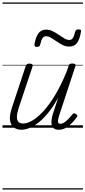

<svg xmlns="http://www.w3.org/2000/svg" viewBox="-20 -1026 686 1542"><path d="M152 16Q116 16 91 -2.5Q66 -21 60.5 -60.5Q55 -100 76 -162L186 -494Q191 -506 197 -510.5Q203 -515 217 -515Q233 -515 239 -509Q245 -503 241 -491L130 -159Q117 -118 116 -90Q115 -62 127.5 -48Q140 -34 166 -34Q198 -34 238.5 -57Q279 -80 325.5 -129.5Q372 -179 421 -259.5Q470 -340 517 -455L530 -495Q534 -508 540.5 -512Q547 -516 560 -516Q577 -516 583.5 -510.5Q590 -505 585 -493L456 -101Q448 -76 446 -61Q444 -46 448.5 -39Q453 -32 464 -32Q481 -32 498.5 -44Q516 -56 532.5 -73.5Q549 -91 562 -108Q569 -116 575.5 -116Q582 -116 590 -110Q600 -104 601 -97.5Q602 -91 597 -85Q585 -68 563.5 -44Q542 -20 513.5 -2Q485 16 452 16Q428 16 414 6.5Q400 -3 395.5 -20.5Q391 -38 394 -62.5Q397 -87 406 -115L448 -243Q409 -172 369 -122.5Q329 -73 290.5 -42.5Q252 -12 217 2Q182 16 152 16ZM276 -649Q254 -649 257 -671Q267 -729 289 -758.5Q311 -788 350 -788Q379 -788 404.5 -775Q430 -762 453 -746Q476 -730 497 -717.5Q518 -705 537 -705Q555 -705 565 -720.5Q575 -736 583 -769Q587 -790 611 -790Q624 -790 628.5 -785.5Q633 -781 630 -769Q620 -711 599 -681.5Q578 -652 535 -652Q507 -652 482 -665Q457 -678 434 -694Q411 -710 390 -722.5Q369 -735 349 -735Q332 -735 321.5 -720Q311 -705 303 -669Q301 -659 294.5 -654Q288 -649 276 -649ZM0 486H646V496H0ZM0 -20H646V0H0ZM0 -505H646V-500H0ZM0 -1006H646V-996H0Z"/></svg>

Font: Playwrite CA Guides
Style: Regular
Weight: 400
Designer: Veronika Burian, José Scaglione
Foundry: TypeTogether
Version: Version 1.003